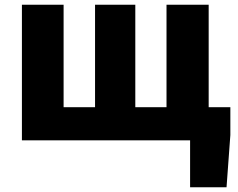

<svg xmlns="http://www.w3.org/2000/svg" viewBox="-20 -589 998 806"><path d="M72 0H778V197H931L947 -22V-139H856V-569H679V-139H548V-569H379V-139H247V-569H72Z"/></svg>

Font: Noto Sans KR Black
Style: Regular
Weight: 900
Designer: Ryoko NISHIZUKA 西塚涼子 (kana, bopomofo & ideographs); Paul D. Hunt (Latin, Greek & Cyrillic); Sandoll Communications 산돌커뮤니
Foundry: Adobe
Version: Version 2.004;hotconv 1.0.118;makeotfexe 2.5.65603